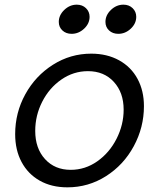

<svg xmlns="http://www.w3.org/2000/svg" viewBox="-20 -793 682 823"><path d="M45 -218Q45 -310 88.5 -389Q132 -468 207 -515.5Q282 -563 371 -563Q439 -563 490.5 -534.5Q542 -506 569.5 -455Q597 -404 597 -338Q597 -247 553.5 -166.5Q510 -86 434.5 -38Q359 10 269 10Q201 10 150.5 -18.5Q100 -47 72.5 -98.5Q45 -150 45 -218ZM510 -323Q510 -396 468 -442Q426 -488 357 -488Q295 -488 243 -452Q191 -416 161 -357Q131 -298 131 -232Q131 -157 173 -111Q215 -65 283 -65Q345 -65 397 -101.5Q449 -138 479.5 -198Q510 -258 510 -323ZM232 -699Q232 -728 255.5 -750.5Q279 -773 309 -773Q333 -773 348.5 -758Q364 -743 364 -721Q364 -692 340.5 -670Q317 -648 287 -648Q263 -648 247.5 -662.5Q232 -677 232 -699ZM432 -699Q432 -728 455.5 -750.5Q479 -773 509 -773Q533 -773 548.5 -758Q564 -743 564 -721Q564 -692 540.5 -670Q517 -648 487 -648Q463 -648 447.5 -662.5Q432 -677 432 -699Z"/></svg>

Font: Open Sauce Sans
Style: Italic
Weight: 400
Italic angle: -10°
Designer: Alfredo Marco Pradil
Foundry: Creative Sauce Fz LLC
Version: Version 1.477